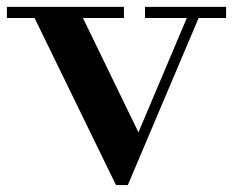

<svg xmlns="http://www.w3.org/2000/svg" viewBox="-20 -536 675 556"><path d="M315.9 0 80.1 -483.9H0V-516.1H338.9V-483.9H220.2L380.9 -152.8L521 -483.9H399.9V-516.1H634.8V-483.9H555.2L350.1 0Z"/></svg>

Font: Fin Serif Display
Style: Italic
Weight: 400
Designer: J. Blake Harris
Version: Version 1.006;FEAKit 1.0